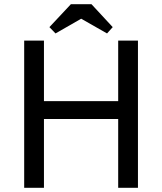

<svg xmlns="http://www.w3.org/2000/svg" viewBox="-20 -893 772 913"><path d="M542 -327H189V0H95V-700H189V-412H542V-700H636V0H542ZM415 -873 516 -764 489 -734 366 -804 244 -734 215 -764 317 -873Z"/></svg>

Font: Tilda Sans Medium
Style: Regular
Weight: 500
Designer: ParaType Ltd
Foundry: ParaType Ltd
Version: Version 1.009